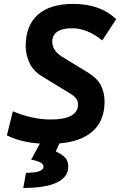

<svg xmlns="http://www.w3.org/2000/svg" viewBox="-20 -723 626 978"><path d="M229 9.8Q102.5 9.8 15.1 -33.2L45.4 -156.2Q145.5 -114.3 238.3 -114.3Q307.1 -114.3 342.3 -133.5Q377.4 -152.8 377.4 -189.9Q377.4 -208.5 367.7 -221.4Q357.9 -234.4 335 -248L193.4 -334.5Q147.5 -362.8 129.2 -404.8Q110.8 -446.8 110.8 -486.8Q110.8 -593.3 172.9 -648.2Q234.9 -703.1 352.5 -703.1Q491.2 -703.1 571.8 -625.5L501 -517.1Q464.4 -547.4 425 -563.2Q385.7 -579.1 346.7 -579.1Q297.4 -579.1 271.7 -561.5Q246.1 -543.9 246.1 -509.8Q246.1 -487.8 258.8 -468.8Q271.5 -449.7 295.4 -434.6L426.3 -354.5Q475.6 -324.7 494.1 -287.4Q512.7 -250 512.7 -206.1Q512.7 -99.6 440.7 -44.9Q368.7 9.8 229 9.8ZM98.6 234.4 112.3 157.2Q201.7 157.2 201.7 126Q201.7 101.6 138.7 90.3L200.7 -23.9L285.6 1L264.2 48.8Q295.9 62.5 311.8 80.1Q327.6 97.7 327.6 126Q327.6 179.2 269.5 206.8Q211.4 234.4 98.6 234.4Z"/></svg>

Font: Cascadia Code PL
Style: Italic
Weight: 400
Italic angle: -10°
Monospace: yes
Designer: Aaron Bell
Foundry: Saja Typeworks
Version: Version 2404.023